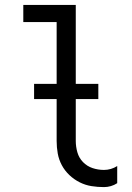

<svg xmlns="http://www.w3.org/2000/svg" viewBox="-20 -755 540 783"><path d="M404 8Q378 8 353 4Q328 0 305 -11.5Q282 -23 263 -41Q244 -59 232 -81.5Q220 -104 215.5 -129Q211 -154 211 -180V-665H75V-735H289V-180Q289 -157 295.5 -134Q302 -111 318.5 -94Q335 -77 357.5 -69.5Q380 -62 404 -62Q418 -62 432 -66Q446 -70 458 -78V-8Q446 0 432 4Q418 8 404 8ZM119 -351V-413H381V-351Z"/></svg>

Font: Moesevka
Style: Regular
Weight: 400
Monospace: yes
Designer: Belleve Invis
Foundry: Belleve Invis
Version: Version 32.5.0; ttfautohint (v1.8.4)